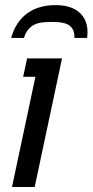

<svg xmlns="http://www.w3.org/2000/svg" viewBox="-20 -745 369 765"><path d="M118.2 0H27.8L121.1 -439H72.3L87.9 -512.2H227.1ZM327.1 -593.8H276.4V-599.6Q276.4 -627.9 257.3 -642.8Q238.3 -657.7 189 -657.7Q147.5 -657.7 128.2 -651.4Q108.9 -645 95.9 -631.3Q83 -617.7 75.2 -593.8H24.4Q42.5 -657.7 87.6 -691.2Q132.8 -724.6 201.2 -724.6Q268.6 -724.6 301.8 -689.9Q328.6 -662.1 328.6 -617.2Q328.6 -606 327.1 -593.8Z"/></svg>

Font: Cadman
Style: Italic
Weight: 400
Italic angle: -12°
Designer: Paul James MIller
Foundry: High-Logic / Made with FontCreator
Version: Version 2.114;March 28, 2021;FontCreator 13.0.0.2683 64-bit